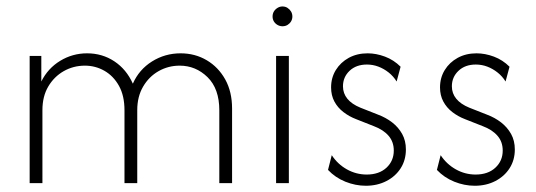

<svg xmlns="http://www.w3.org/2000/svg" viewBox="-20 -578 1693 606"><path d="M73.6 0V-401.4H110.4V-320.8Q131.2 -362.5 170.1 -386.1Q209 -409.7 254.9 -409.7Q302.8 -409.7 341 -384.4Q379.2 -359 399.3 -313.9Q418.8 -358.3 459.7 -384Q500.7 -409.7 550 -409.7Q595.8 -409.7 632.6 -387.8Q669.4 -366 691 -327.1Q712.5 -288.2 712.5 -235.4V0H672.2V-229.9Q672.2 -297.9 635.1 -334.4Q597.9 -370.8 547.2 -370.8Q511.1 -370.8 480.6 -353.5Q450 -336.1 431.6 -304.5Q413.2 -272.9 413.2 -230.6V0H372.9V-229.9Q372.9 -275.7 355.6 -306.9Q338.2 -338.2 309.7 -354.5Q281.2 -370.8 247.9 -370.8Q211.8 -370.8 181.2 -353.5Q150.7 -336.1 132.3 -304.9Q113.9 -273.6 113.9 -230.6V0Z M851.4 0V-401.4H891.7V0ZM871.5 -495.1Q863.2 -495.1 855.9 -499.3Q848.6 -503.5 844.4 -510.4Q840.3 -517.4 840.3 -525.7Q840.3 -534.7 844.4 -541.7Q848.6 -548.6 855.9 -553.1Q863.2 -557.6 871.5 -557.6Q880.6 -557.6 887.5 -553.1Q894.4 -548.6 898.6 -541.7Q902.8 -534.7 902.8 -525.7Q902.8 -517.4 898.6 -510.4Q894.4 -503.5 887.5 -499.3Q880.6 -495.1 871.5 -495.1Z M1134.7 8.3Q1102.1 8.3 1070.1 -4.5Q1038.2 -17.4 1015.3 -41.7L1027.1 -88.2Q1045.8 -59.7 1075 -43.4Q1104.2 -27.1 1137.5 -27.1Q1176.4 -27.1 1199.7 -48.6Q1222.9 -70.1 1222.9 -102.8Q1222.9 -130.6 1206.2 -149.7Q1189.6 -168.8 1159.7 -179.9L1103.5 -202.1Q1081.9 -210.4 1063.9 -224.3Q1045.8 -238.2 1035.4 -257.6Q1025 -277.1 1025 -302.1Q1025 -332.6 1039.9 -356.9Q1054.9 -381.2 1080.9 -395.5Q1106.9 -409.7 1140.3 -409.7Q1167.4 -409.7 1195.1 -399.3Q1222.9 -388.9 1244.4 -367.4L1231.9 -320.8Q1221.5 -337.5 1206.6 -349.3Q1191.7 -361.1 1174.3 -367.7Q1156.9 -374.3 1138.2 -374.3Q1104.2 -374.3 1083.3 -354.5Q1062.5 -334.7 1062.5 -305.6Q1062.5 -283.3 1076.4 -266.3Q1090.3 -249.3 1117.4 -238.2L1173.6 -216Q1197.9 -206.9 1217.7 -191.7Q1237.5 -176.4 1249.3 -155.2Q1261.1 -134 1261.1 -106.2Q1261.1 -72.9 1244.8 -47.2Q1228.5 -21.5 1199.7 -6.6Q1170.8 8.3 1134.7 8.3Z M1478.5 8.3Q1445.8 8.3 1413.9 -4.5Q1381.9 -17.4 1359 -41.7L1370.8 -88.2Q1389.6 -59.7 1418.8 -43.4Q1447.9 -27.1 1481.2 -27.1Q1520.1 -27.1 1543.4 -48.6Q1566.7 -70.1 1566.7 -102.8Q1566.7 -130.6 1550 -149.7Q1533.3 -168.8 1503.5 -179.9L1447.2 -202.1Q1425.7 -210.4 1407.6 -224.3Q1389.6 -238.2 1379.2 -257.6Q1368.8 -277.1 1368.8 -302.1Q1368.8 -332.6 1383.7 -356.9Q1398.6 -381.2 1424.7 -395.5Q1450.7 -409.7 1484 -409.7Q1511.1 -409.7 1538.9 -399.3Q1566.7 -388.9 1588.2 -367.4L1575.7 -320.8Q1565.3 -337.5 1550.3 -349.3Q1535.4 -361.1 1518.1 -367.7Q1500.7 -374.3 1481.9 -374.3Q1447.9 -374.3 1427.1 -354.5Q1406.2 -334.7 1406.2 -305.6Q1406.2 -283.3 1420.1 -266.3Q1434 -249.3 1461.1 -238.2L1517.4 -216Q1541.7 -206.9 1561.5 -191.7Q1581.2 -176.4 1593.1 -155.2Q1604.9 -134 1604.9 -106.2Q1604.9 -72.9 1588.5 -47.2Q1572.2 -21.5 1543.4 -6.6Q1514.6 8.3 1478.5 8.3Z"/></svg>

Font: Afacad Flux ExtraLight
Style: Regular
Weight: 250
Designer: Kristian Moeller
Foundry: Dicotype
Version: Version 1.100